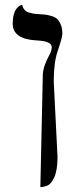

<svg xmlns="http://www.w3.org/2000/svg" viewBox="-20 -574 322 797"><path d="M147.5 202.6 157.7 -263.7Q158.7 -297.4 184.6 -345.2Q194.8 -363.3 194.8 -378.4Q194.8 -403.3 132.3 -406.2Q32.7 -411.1 32.7 -476.1Q32.7 -496.6 36.9 -512.2Q41 -527.8 46.6 -535.4Q52.2 -543 58.1 -547.6Q64 -552.2 68.4 -553.2L72.3 -554.2Q74.7 -542 81.5 -533.7Q88.4 -525.4 99.9 -522Q111.3 -518.6 118.9 -517.3Q126.5 -516.1 137.7 -515.6Q156.7 -514.6 167.2 -513.4Q177.7 -512.2 193.6 -507.6Q209.5 -502.9 217.8 -494.9Q226.1 -486.8 232.4 -471.4Q238.8 -456.1 238.8 -434.6Q238.8 -418.5 219.2 -361.3Q203.1 -314 203.1 -235.8L218.8 77.6Q218.8 105.5 215.1 127.4Q211.4 149.4 205.3 162.1Q199.2 174.8 192.4 183.6Q185.5 192.4 177.5 195.8Q169.4 199.2 163.6 200.7Q157.7 202.1 152.8 202.4Q147.9 202.6 147.5 202.6Z"/></svg>

Font: Libertinage
Style: l
Weight: 400
Designer: OSP
Foundry: OSP
Version: Version 1.0; 2008; OFL relea